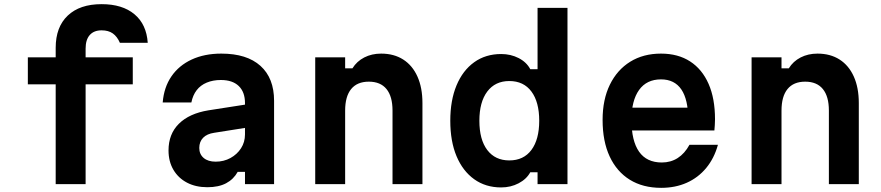

<svg xmlns="http://www.w3.org/2000/svg" viewBox="-20 -886 4240 924"><path d="M392 0H248V-480H114V-610H248V-656Q248 -756 306 -811Q364 -866 469 -866Q569 -866 627 -817.5Q685 -769 691 -680H557Q544 -710 523 -725Q502 -740 469 -740Q432 -740 412 -717.5Q392 -695 392 -652V-610H619V-480H392Z M1169 -384V-272L1011 -247Q976 -242 957.5 -223Q939 -204 939 -174Q939 -144 960 -126Q981 -108 1018 -108Q1057 -108 1089 -125.5Q1121 -143 1140 -172.5Q1159 -202 1159 -239V-390Q1159 -443 1129 -472Q1099 -501 1043 -501Q1005 -501 975 -488.5Q945 -476 926.5 -452Q908 -428 901 -393H763Q769 -466 805 -518.5Q841 -571 902.5 -599.5Q964 -628 1045 -628Q1168 -628 1233.5 -569Q1299 -510 1299 -401V0H1159V-59H1124Q1104 -23 1068 -4Q1032 15 978 15Q922 15 880 -7Q838 -29 814.5 -69Q791 -109 791 -162Q791 -241 841 -290.5Q891 -340 983 -355Z M1497 0V-610H1641V-557H1676Q1697 -591 1733 -609.5Q1769 -628 1814 -628Q1876 -628 1920.5 -599.5Q1965 -571 1989 -517.5Q2013 -464 2013 -390V0H1869V-354Q1869 -422 1840 -457.5Q1811 -493 1755 -493Q1699 -493 1670 -457.5Q1641 -422 1641 -354V0Z M2392 16Q2317 16 2262 -23.5Q2207 -63 2177 -134.5Q2147 -206 2147 -305Q2147 -403 2177 -475Q2207 -547 2262 -586.5Q2317 -626 2392 -626Q2438 -626 2476 -606.5Q2514 -587 2532 -553H2567V-848H2711V0H2567V-57H2532Q2514 -24 2476 -4Q2438 16 2392 16ZM2431 -114Q2500 -114 2537.5 -164.5Q2575 -215 2575 -305Q2575 -395 2537.5 -445.5Q2500 -496 2431 -496Q2363 -496 2325 -445.5Q2287 -395 2287 -305Q2287 -214 2325 -164Q2363 -114 2431 -114Z M2992 -368H3340L3292 -311Q3292 -407 3259 -455.5Q3226 -504 3161 -504Q3092 -504 3055.5 -453Q3019 -402 3019 -309Q3019 -208 3055.5 -156Q3092 -104 3165 -104Q3208 -104 3241.5 -125.5Q3275 -147 3298 -189H3435Q3417 -124 3378.5 -77.5Q3340 -31 3285 -6.5Q3230 18 3162 18Q3074 18 3011 -21Q2948 -60 2914 -133Q2880 -206 2880 -309Q2880 -407 2915 -478.5Q2950 -550 3013 -589Q3076 -628 3161 -628Q3243 -628 3301 -590.5Q3359 -553 3390 -482.5Q3421 -412 3421 -312Q3421 -297 3420 -284Q3419 -271 3418 -258H2992Z M3597 0V-610H3741V-557H3776Q3797 -591 3833 -609.5Q3869 -628 3914 -628Q3976 -628 4020.5 -599.5Q4065 -571 4089 -517.5Q4113 -464 4113 -390V0H3969V-354Q3969 -422 3940 -457.5Q3911 -493 3855 -493Q3799 -493 3770 -457.5Q3741 -422 3741 -354V0Z"/></svg>

Font: Martian Mono SemiExpanded SemiBold
Style: Regular
Weight: 600
Monospace: yes
Version: Version 0.930